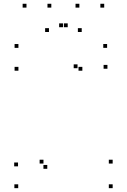

<svg xmlns="http://www.w3.org/2000/svg" viewBox="-20 -969 660 999"><path d="M75.9 -601.1V-621.1H55.9V-601.1ZM408.5 -601.1V-621.1H388.5V-601.1ZM383.4 -614.1V-634.1H363.4V-614.1ZM73.8 -103.5V-123.5H53.8V-103.5ZM74.8 10V-10H54.8V10ZM566.2 10V-10H546.2V10ZM566.2 -118V-138H546.2V-118ZM206.2 -118V-138H186.2V-118ZM226 -90.7V-110.7H206V-90.7ZM539 -611.3V-631.3H519V-611.3ZM537.3 -720V-740H517.3V-720ZM75.9 -719.9V-739.9H55.9V-719.9ZM247 -929.4V-949.4H227V-929.4ZM332.3 -827.4V-847.4H312.3V-827.4ZM307.7 -827.4V-847.4H287.7V-827.4ZM393 -929.4V-949.4H373V-929.4ZM522.2 -929.4V-949.4H502.2V-929.4ZM405.2 -802.5V-822.5H385.2V-802.5ZM234.8 -802.5V-822.5H214.8V-802.5ZM117.8 -929.4V-949.4H97.8V-929.4Z"/></svg>

Font: Monaspace Neon Dots Var
Style: Regular
Weight: 400
Designer: Riley Cran and the Lettermatic Team
Version: Version 1.100 (Monaspace Neon Dots)